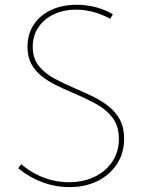

<svg xmlns="http://www.w3.org/2000/svg" viewBox="-20 -767 604 802"><path d="M56.2 -64 68.4 -81.1Q97.7 -56.6 129.9 -39.8Q162.1 -22.9 197 -14.4Q231.9 -5.9 268.1 -5.9Q329.1 -5.9 376.2 -29.1Q423.3 -52.2 450 -93Q476.6 -133.8 476.6 -186.5Q476.6 -242.2 448.7 -277.1Q420.9 -312 377.4 -335.2Q334 -358.4 286.1 -378.4Q250.5 -393.6 216.3 -410.2Q182.1 -426.8 154.5 -448.5Q127 -470.2 110.8 -500Q94.7 -529.8 94.7 -571.8Q94.7 -624 120.6 -663.6Q146.5 -703.1 193.1 -725.1Q239.7 -747.1 300.8 -747.1Q341.3 -747.1 379.6 -737.1Q418 -727.1 451.7 -707.5L440.4 -688.5Q406.7 -707 370.6 -716.8Q334.5 -726.6 298.3 -726.6Q245.1 -726.6 204.3 -707Q163.6 -687.5 140.1 -652.6Q116.7 -617.7 116.7 -571.8Q116.7 -522.5 142.8 -490.7Q168.9 -459 210.2 -437.3Q251.5 -415.5 297.4 -396Q334.5 -380.4 370.1 -362.8Q405.8 -345.2 434.8 -322Q463.9 -298.8 481.2 -266.4Q498.5 -233.9 498.5 -187.5Q498.5 -128.4 469.2 -82.8Q439.9 -37.1 388.4 -11.2Q336.9 14.6 270 14.6Q212.4 14.6 157.5 -5.6Q102.5 -25.9 56.2 -64Z"/></svg>

Font: Kumbh Sans Thin
Style: Regular
Weight: 250
Version: Version 1.004